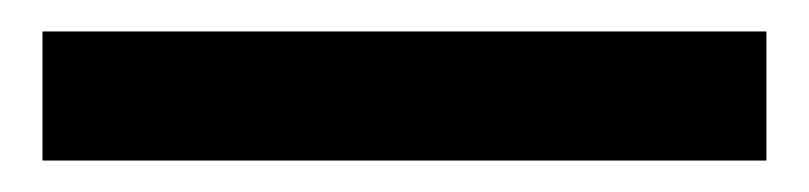

<svg xmlns="http://www.w3.org/2000/svg" viewBox="-20 -20 514 122"><path d="M467 0C467 0 467 82 467 82C467 82 7 82 7 82C7 82 7 0 7 0C7 0 467 0 467 0Z"/></svg>

Font: Preevio_Regular
Style: Regular
Weight: 500
Designer: Gumpita Rahayu
Foundry: Tokotype Studio
Version: ""